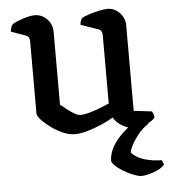

<svg xmlns="http://www.w3.org/2000/svg" viewBox="-51 -546 702 793"><g transform="rotate(-5 300.0 -150.0)"><path d="M246 4Q222 4 195.5 -7.5Q169 -19 146 -36Q123 -53 108.5 -69Q94 -85 94 -95V-394Q94 -402 91 -409Q88 -416 79 -419L18 -441Q20 -455 23 -462Q26 -469 30 -472Q47 -482 75.5 -491Q104 -500 122 -500Q151 -500 172.5 -478Q194 -456 194 -425V-123Q205 -114 219.5 -102.5Q234 -91 249.5 -82Q265 -73 276 -73Q288 -73 309 -78.5Q330 -84 353 -93Q376 -102 395 -110V-394Q395 -402 391.5 -409Q388 -416 379 -419L307 -444Q308 -455 311 -462.5Q314 -470 317 -472Q328 -478 348 -484.5Q368 -491 389.5 -495.5Q411 -500 423 -500Q452 -500 473.5 -478Q495 -456 495 -425V-71L570 -62Q572 -59 575 -52Q578 -45 578 -36Q572 -27 557 -19Q542 -11 525 -5.5Q508 0 496 0Q469 0 443 -15Q417 -30 406 -51Q385 -38 356 -25.5Q327 -13 297.5 -4.5Q268 4 246 4ZM501 200Q495 200 479 194.5Q463 189 443.5 179Q424 169 407.5 156Q391 143 384 129Q384 102 397 76Q410 50 432 27Q454 4 479 -14L554 -15Q526 3 507 27Q488 51 478 71Q468 91 468 100Q488 122 521.5 132Q555 142 592 142Q594 145 597 151Q600 157 600 162Q586 178 555 189Q524 200 501 200Z"/></g></svg>

Font: Texturina 12pt Medium
Style: Regular
Weight: 500
Designer: Guillermo Torres Carreño
Foundry: Omnibus-Type
Version: Version 1.002